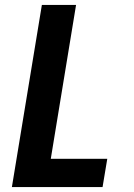

<svg xmlns="http://www.w3.org/2000/svg" viewBox="-20 -755 540 775"><path d="M28 0 149 -735H287L185 -114H413L394 0Z"/></svg>

Font: Iosevka Heavy
Style: Italic
Weight: 900
Italic angle: -9°
Monospace: yes
Designer: Belleve Invis
Foundry: Belleve Invis
Version: Version 32.5.0; ttfautohint (v1.8.4)